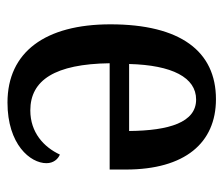

<svg xmlns="http://www.w3.org/2000/svg" viewBox="-62 -525 597 513"><g transform="rotate(-90 236.5 -268.5)"><path d="M228 10C356 10 428 -85 428 -272C428 -446 354 -547 219 -547C107 -547 57 -486 57 -443C57 -424 68 -412 80 -407C100 -450 139 -486 198 -486C279 -486 322 -420 324 -274H40V-231C40 -73 111 10 228 10ZM227 -43C166 -43 144 -115 143 -222H322C319 -107 286 -43 227 -43Z"/></g></svg>

Font: Noto Serif Condensed Medium
Style: Regular
Weight: 500
Width: 3
Designer: Monotype Design Team
Foundry: Monotype Imaging Inc.
Version: Version 2.015